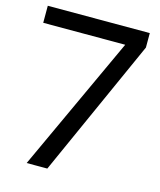

<svg xmlns="http://www.w3.org/2000/svg" viewBox="-108 -792 727 871"><g transform="rotate(15 255.5 -357.0)"><path d="M100 0 393 -634H8V-714H487V-646L197 0Z"/></g></svg>

Font: Noto IKEA Arabic
Style: Regular
Weight: 400
Designer: Monotype Design Team
Foundry: Monotype Imaging Inc.
Version: Version 1.200